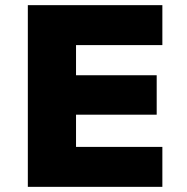

<svg xmlns="http://www.w3.org/2000/svg" viewBox="-20 -725 726 745"><path d="M88 0V-705H610V-550H275V-433H588V-280H275V-155H610V0Z"/></svg>

Font: Nunito Sans 6pt Black
Style: Regular
Weight: 900
Version: Version 3.101;gftools[0.9.27]